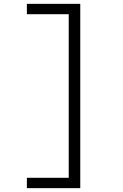

<svg xmlns="http://www.w3.org/2000/svg" viewBox="-20 -810 640 1000"><path d="M398 -790H120V-736H338V116H120V170H398Z"/></svg>

Font: CommitMonoV143 ExtLt
Style: Regular
Weight: 200
Monospace: yes
Designer: Eigil Nikolajsen
Foundry: Eigil Nikolajsen
Version: Version 1.143